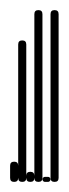

<svg xmlns="http://www.w3.org/2000/svg" viewBox="-20 -360 136 380"><path d="M0 -8H16V-32H0ZM8 -16Q4 -16 2 -14Q0 -12 0 -8Q0 -4 2 -2Q4 0 8 0Q12 0 14 -2Q16 -4 16 -8Q16 -12 14 -14Q12 -16 8 -16ZM8 -40Q4 -40 2 -38Q0 -36 0 -32Q0 -28 2 -26Q4 -24 8 -24Q12 -24 14 -26Q16 -28 16 -32Q16 -36 14 -38Q12 -40 8 -40Z M16 -8H32V-272H16ZM24 -16Q20 -16 18 -14Q16 -12 16 -8Q16 -4 18 -2Q20 0 24 0Q28 0 30 -2Q32 -4 32 -8Q32 -12 30 -14Q28 -16 24 -16ZM24 -280Q20 -280 18 -278Q16 -276 16 -272Q16 -268 18 -266Q20 -264 24 -264Q28 -264 30 -266Q32 -268 32 -272Q32 -276 30 -278Q28 -280 24 -280Z M32 -8H48V-12H32ZM40 -16Q36 -16 34 -14Q32 -12 32 -8Q32 -4 34 -2Q36 0 40 0Q44 0 46 -2Q48 -4 48 -8Q48 -12 46 -14Q44 -16 40 -16ZM40 -20Q36 -20 34 -18Q32 -16 32 -12Q32 -8 34 -6Q36 -4 40 -4Q44 -4 46 -6Q48 -8 48 -12Q48 -16 46 -18Q44 -20 40 -20Z M48 -8H64V-332H48ZM56 -16Q52 -16 50 -14Q48 -12 48 -8Q48 -4 50 -2Q52 0 56 0Q60 0 62 -2Q64 -4 64 -8Q64 -12 62 -14Q60 -16 56 -16ZM56 -340Q52 -340 50 -338Q48 -336 48 -332Q48 -328 50 -326Q52 -324 56 -324Q60 -324 62 -326Q64 -328 64 -332Q64 -336 62 -338Q60 -340 56 -340Z M69 -10Q67 -10 65.5 -8.5Q64 -7 64 -5Q64 -3 65.5 -1.5Q67 0 69 0H75Q77 0 78.5 -1.5Q80 -3 80 -5Q80 -7 78.5 -8.5Q77 -10 75 -10Z M80 -8H96V-332H80ZM88 -16Q84 -16 82 -14Q80 -12 80 -8Q80 -4 82 -2Q84 0 88 0Q92 0 94 -2Q96 -4 96 -8Q96 -12 94 -14Q92 -16 88 -16ZM88 -340Q84 -340 82 -338Q80 -336 80 -332Q80 -328 82 -326Q84 -324 88 -324Q92 -324 94 -326Q96 -328 96 -332Q96 -336 94 -338Q92 -340 88 -340Z"/></svg>

Font: Wavefont ExtraLight
Style: Regular
Weight: 250
Version: Version 3.004;gftools[0.9.33]